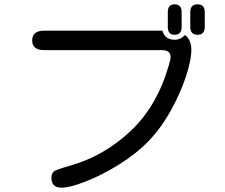

<svg xmlns="http://www.w3.org/2000/svg" viewBox="-20 -811 1040 889"><path d="M866 -580Q866 -533 841 -457Q816 -381 771 -299.5Q726 -218 668 -158Q610 -98 530 -48.5Q450 1 376.5 29.5Q303 58 265 58Q218 58 218 12Q218 -6 229 -17Q238 -25 308 -45Q464 -90 586 -205.5Q708 -321 762 -510Q770 -537 770 -547Q770 -579 729 -579H185Q129 -579 129 -624Q129 -669 185 -669H732Q744 -627 788 -627Q818 -627 836 -649Q866 -627 866 -580ZM757 -755Q757 -791 788 -791Q821 -791 821 -755V-686Q821 -650 788 -650Q757 -650 757 -686ZM861 -755Q861 -791 895 -791Q928 -791 928 -755V-686Q928 -650 895 -650Q861 -650 861 -686Z"/></svg>

Font: 寒蝉全圆体
Style: Regular
Weight: 400
Designer: Warren2060
      Designed by Motoya company      

      [Varela Round]
      Joe Prince(Latin component); Avraham Cornf
Foundry: ChillType
Version: Version 3.200